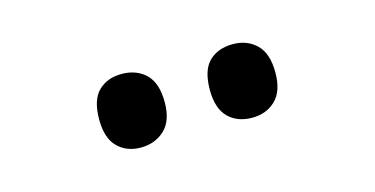

<svg xmlns="http://www.w3.org/2000/svg" viewBox="-31 -839 586 300"><g transform="rotate(-15 262.0 -689.5)"><path d="M119 -689Q119 -721 133.5 -735Q148 -749 171 -749Q195 -749 210 -734.5Q225 -720 225 -689Q225 -659 209.5 -644.5Q194 -630 171 -630Q148 -630 133.5 -644.5Q119 -659 119 -689ZM298 -689Q298 -721 312.5 -735Q327 -749 351 -749Q374 -749 389 -734.5Q404 -720 404 -689Q404 -659 389 -644.5Q374 -630 351 -630Q327 -630 312.5 -644.5Q298 -659 298 -689Z"/></g></svg>

Font: Noto Serif NarrowSemiBold
Style: Regular
Weight: 600
Width: 4
Designer: Monotype Design Team
Foundry: Monotype Imaging Inc.
Version: Version 1.001